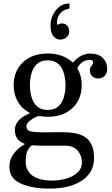

<svg xmlns="http://www.w3.org/2000/svg" viewBox="-20 -843 654 1123"><path d="M60 -345C60 -311 67.1 -280.6 81.2 -253.8C95.4 -226.9 115.5 -205.7 141.5 -190C148.8 -185.7 153.1 -183 154.2 -182C155.4 -181 151.5 -178.7 142.5 -175C119.2 -164.7 100.8 -151.7 87.2 -136C73.8 -120.3 67 -103 67 -84C67 -63 71.2 -46.4 79.8 -34.2C88.2 -22.1 99.7 -12.8 114 -6.5C120.7 -3.5 124.5 -1.8 125.5 -1.2C126.5 -0.8 123.7 1.3 117 5C96.7 16.3 77.9 33.2 60.8 55.5C43.6 77.8 35 104.3 35 135C35 177.3 56.3 208.8 99 229.2C141.7 249.8 198.7 260 270 260C350 260 413.3 244.2 460 212.5C506.7 180.8 530 137.3 530 82C530 48 524.8 20.8 514.2 0.5C503.8 -19.8 489.7 -35 472 -45C454.3 -55 434.3 -61.7 412 -65C389.7 -68.3 366.7 -70 343 -70C333.7 -70 321.8 -69.9 307.5 -69.8C293.2 -69.6 279.1 -69.4 265.2 -69.2C251.4 -69.1 240.3 -69 232 -69C204.7 -69 181.7 -70.6 163 -73.8C144.3 -76.9 135 -87.7 135 -106C135 -115.7 140.8 -125.3 152.2 -135C163.8 -144.7 177.2 -153 192.5 -160C200.8 -163.7 210.2 -164.7 220.5 -163C233.2 -161 246 -160 259 -160C319.7 -160 368 -177.1 404 -211.2C440 -245.4 458 -290 458 -345C458 -380 450.2 -411.7 434.5 -440C432.8 -443 432.3 -445.2 433 -446.8C433.7 -448.2 434.8 -450.3 436.5 -453C446.8 -468 458.1 -478.4 470.2 -484.2C482.4 -490.1 494.3 -493 506 -493C518.7 -493 525 -488 525 -478C525 -472.7 523.4 -468.2 520.2 -464.8C517.1 -461.2 513.9 -456.9 510.8 -451.8C507.6 -446.6 506 -438.7 506 -428C506 -415.7 510.5 -405.2 519.5 -396.8C528.5 -388.2 540 -384 554 -384C569 -384 581.6 -388.9 591.8 -398.8C601.9 -408.6 607 -422 607 -439C607 -465 598.6 -486.7 581.8 -504C564.9 -521.3 538.7 -530 503 -530C490.7 -530 476.2 -526.2 459.5 -518.8C442.8 -511.2 427.2 -499.2 412.5 -482.5C409.8 -479.5 408.1 -477.8 407.2 -477.5C406.4 -477.2 404.5 -478.3 401.5 -481C384.2 -496.7 363.5 -508.8 339.5 -517.2C315.5 -525.8 288.7 -530 259 -530C198.7 -530 150.4 -512.9 114.2 -478.8C78.1 -444.6 60 -400 60 -345ZM155 -345C155 -369.7 158.2 -393.1 164.5 -415.2C170.8 -437.4 181.6 -455.4 196.8 -469.2C211.9 -483.1 232.7 -490 259 -490C285.3 -490 306.1 -483.1 321.2 -469.2C336.4 -455.4 347.2 -437.4 353.5 -415.2C359.8 -393.1 363 -369.7 363 -345C363 -320.3 359.8 -296.9 353.5 -274.8C347.2 -252.6 336.4 -234.6 321.2 -220.8C306.1 -206.9 285.3 -200 259 -200C232.7 -200 211.9 -206.9 196.8 -220.8C181.6 -234.6 170.8 -252.6 164.5 -274.8C158.2 -296.9 155 -320.3 155 -345ZM459 107C459 131 450.4 150.8 433.2 166.5C416.1 182.2 394.2 193.8 367.8 201.5C341.2 209.2 314 213 286 213C233 213 193.8 203 168.2 183C142.8 163 130 136 130 102C130 91 131.3 77 134 60C136.7 43 145.3 26.8 160 11.5C163.3 7.8 167.8 6.3 173.5 7C185.2 8 197.1 8.6 209.2 8.8C221.4 8.9 233.7 9 246 9H360C392.7 9 417.3 18.6 434 37.8C450.7 56.9 459 80 459 107ZM385 -659C385 -672.3 381.2 -683.5 373.8 -692.5C366.2 -701.5 355.8 -706 342.5 -706C333.5 -706 326.7 -704.3 322 -701C319.7 -699.7 317.8 -698.6 316.5 -697.8C315.2 -696.9 314.2 -698.2 313.5 -701.5C311.2 -724.5 316.5 -744.3 329.5 -761C342.5 -777.7 358.2 -787.3 376.5 -790C383.2 -791 386.5 -794 386.5 -799V-816.5C386.5 -820.2 385.8 -822.2 384.2 -822.5C382.8 -822.8 380.5 -822.8 377.5 -822.5C355.5 -820.5 336.9 -812.7 321.8 -799C306.6 -785.3 295.1 -769.1 287.2 -750.2C279.4 -731.4 275.5 -713 275.5 -695C275.5 -665.7 281 -644.4 292 -631.2C303 -618.1 316.2 -611.5 331.5 -611.5C346.8 -611.5 359.6 -616.1 369.8 -625.2C379.9 -634.4 385 -645.7 385 -659Z"/></svg>

Font: Besley*
Style: Regular
Weight: 400
Designer: Owen Earl
Foundry: indestructible type*
Version: Version 3.000; ttfautohint (v1.8.3)